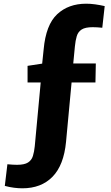

<svg xmlns="http://www.w3.org/2000/svg" viewBox="-20 -811 601 1038"><path d="M101 207Q80 207 56 204Q32 201 6 194L20 77Q51 80 72 80Q112 80 131.5 67.5Q151 55 158 32Q165 9 168 -21L200 -365H129V-455L208 -467L216 -544Q228 -677 289 -734Q350 -791 446 -791Q469 -791 494.5 -787.5Q520 -784 546 -778L533 -661Q503 -664 481 -664Q441 -664 421.5 -651.5Q402 -639 395 -615.5Q388 -592 385 -561L376 -468H498L496 -365H367L337 -44Q325 82 264 144.5Q203 207 101 207Z"/></svg>

Font: Bitter ExtraBold
Style: Regular
Weight: 800
Designer: Sol Matas, and Bitter project Authors
Foundry: Sol Matas
Version: Version 2.001